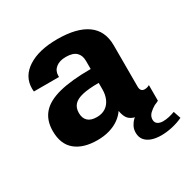

<svg xmlns="http://www.w3.org/2000/svg" viewBox="-152 -660 932 947"><g transform="rotate(-30 313.5 -187.0)"><path d="M218 10Q139 10 94 -27Q49 -64 49 -139Q49 -199 81.5 -237Q114 -275 183.5 -293Q253 -311 364 -311V-357Q364 -389 345.5 -406.5Q327 -424 287 -424Q251 -424 230 -407Q209 -390 209 -362V-355H66Q66 -362 65.5 -364.5Q65 -367 65 -368V-372Q65 -441 127 -481Q189 -521 294 -521Q405 -521 463 -479.5Q521 -438 521 -355V-120Q521 -105 527.5 -98Q534 -91 545 -91Q561 -91 573 -99V-10Q563 -4 549 1Q532 11 518 24Q503 39 503 58Q503 75 515 83Q527 91 545 91Q562 91 579.5 87Q597 83 613 77L627 119Q597 133 564.5 140Q532 147 503 147Q473 147 449.5 139Q426 131 412.5 114.5Q399 98 399 72Q399 48 412 29Q421 14 434 4Q430 3 426 2Q404 -6 394 -22Q384 -38 380 -63Q365 -41 341.5 -24.5Q318 -8 287 1Q256 10 218 10ZM273 -90Q302 -90 322.5 -103.5Q343 -117 353.5 -141Q364 -165 364 -194V-232Q307 -232 272 -224Q237 -216 221 -198.5Q205 -181 205 -152Q205 -122 222 -106Q239 -90 273 -90Z"/></g></svg>

Font: Chivo Mono Medium
Style: Bold
Weight: 700
Monospace: yes
Version: Version 1.008